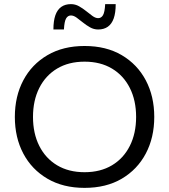

<svg xmlns="http://www.w3.org/2000/svg" viewBox="-20 -901 820 931"><path d="M390 10Q286 10 210 -34.5Q134 -79 93 -156.5Q52 -234 52 -334Q52 -434 93 -511.5Q134 -589 210 -633.5Q286 -678 390 -678Q495 -678 570.5 -633.5Q646 -589 687 -511.5Q728 -434 728 -334Q728 -234 687 -156.5Q646 -79 570.5 -34.5Q495 10 390 10ZM390 -66Q467 -66 523 -99.5Q579 -133 609.5 -193.5Q640 -254 640 -334Q640 -414 609.5 -474.5Q579 -535 523 -568.5Q467 -602 390 -602Q313 -602 257 -568.5Q201 -535 170.5 -474.5Q140 -414 140 -334Q140 -254 170.5 -193.5Q201 -133 257 -99.5Q313 -66 390 -66ZM239 -758Q239 -800 248.5 -827Q258 -854 277 -867.5Q296 -881 324 -881Q345 -881 363.5 -870.5Q382 -860 398 -847Q414 -834 428.5 -823.5Q443 -813 456 -813Q471 -813 479.5 -827.5Q488 -842 490 -881H541Q541 -839 531.5 -812Q522 -785 503 -771.5Q484 -758 456 -758Q435 -758 416.5 -768.5Q398 -779 382 -792Q366 -805 351.5 -815.5Q337 -826 324 -826Q309 -826 300.5 -811.5Q292 -797 290 -758Z"/></svg>

Font: Gantari
Style: Regular
Weight: 400
Designer: Anugrah Pasau
Foundry: Lafontype
Version: Version 1.000; ttfautohint (v1.8.3)